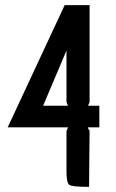

<svg xmlns="http://www.w3.org/2000/svg" viewBox="-20 -728 450 748"><path d="M367 -232H323Q323 -225 329 -219L327 0Q262 0 250.5 -7.5Q239 -15 239 -60V-217L245 -232H10L232 -708H329V-330L323 -316H367ZM239 -330V-531L148 -316H245Z"/></svg>

Font: Economica
Style: Bold
Weight: 700
Designer: Vicente Lamonaca
Foundry: Vicente Lamonaca
Version: Version 1.100